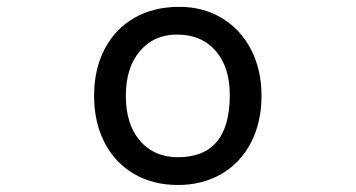

<svg xmlns="http://www.w3.org/2000/svg" viewBox="-20 -519 1040 561"><path d="M744.1 -239.3Q744.1 -162.1 713.4 -102.5Q682.6 -43 627 -10.7Q571.3 21.5 500 21.5Q426.8 21.5 371.1 -11.2Q315.4 -43.9 285.2 -103Q254.9 -162.1 254.9 -239.3Q254.9 -316.4 285.6 -375.5Q316.4 -434.6 372.6 -466.8Q428.7 -499 503.9 -499Q574.2 -499 628.9 -465.8Q683.6 -432.6 713.9 -373.5Q744.1 -314.5 744.1 -239.3ZM347.7 -239.3Q347.7 -155.3 389.2 -107.4Q430.7 -59.6 500 -59.6Q651.4 -59.6 651.4 -241.2Q651.4 -323.2 609.9 -370.6Q568.4 -418 497.1 -418Q429.7 -418 388.7 -369.6Q347.7 -321.3 347.7 -239.3Z"/></svg>

Font: KTXP_ComRound
Style: Medium
Weight: 500
Version: Version 1.01;May 16, 2022;FontCreator 13.0.0.2683 64-bit